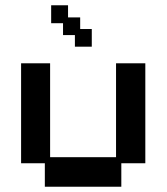

<svg xmlns="http://www.w3.org/2000/svg" viewBox="-20 -696 632 728"><path d="M150 12V-77H60V-456H170V-100H420V-456H531V-77H440V12ZM264 -519V-563H219V-608H174V-676H238V-630H284V-586H328V-519Z"/></svg>

Font: Pixelify Sans Medium
Style: Regular
Weight: 500
Designer: Stefie Justprince
Foundry: Typecalism Foundryline
Version: Version 1.000;February 13, 2025;FontCreator 15.0.0.3015 64-b